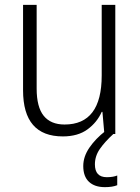

<svg xmlns="http://www.w3.org/2000/svg" viewBox="-20 -618 576 791"><path d="M455 -598V-66H410L402 -157H399Q380 -114 340.5 -85Q301 -56 239 -56Q75 -56 75 -246V-598H131V-253Q131 -177 160 -141Q189 -105 246 -105Q399 -105 399 -307V-598ZM371 59Q371 112 420 112Q434 112 445 110Q456 108 463 105V145Q453 149 440.5 151Q428 153 412 153Q370 153 346.5 131Q323 109 323 66Q323 27 348.5 -10Q374 -47 414 -78L447 -66Q412 -34 391.5 -4.5Q371 25 371 59Z"/></svg>

Font: Noto Sans Malayalam UI SemiCondensed Light
Style: Regular
Weight: 300
Width: 4
Designer: Jelle Bosma - Monotype Design Team
Foundry: Monotype Imaging Inc.
Version: Version 2.104; ttfautohint (v1.8.4.7-5d5b)